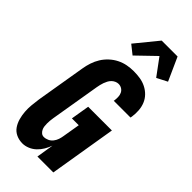

<svg xmlns="http://www.w3.org/2000/svg" viewBox="-305 -1042 1110 1110"><g transform="rotate(45 250.0 -487.0)"><path d="M143 8Q115 8 91.5 -3Q68 -14 54 -34.5Q40 -55 33 -80Q26 -105 24 -131.5Q22 -158 24.5 -185Q27 -212 31 -240L82 -545Q86 -570 94.5 -596Q103 -622 117.5 -645.5Q132 -669 153 -688.5Q174 -708 199 -720.5Q224 -733 250.5 -738Q277 -743 303 -743Q330 -743 355.5 -739Q381 -735 404 -723.5Q427 -712 444.5 -694Q462 -676 471.5 -653Q481 -630 483 -603.5Q485 -577 481 -550L479 -540H342L343 -544Q345 -559 344.5 -574Q344 -589 338 -601.5Q332 -614 320 -621.5Q308 -629 293 -629Q282 -629 271 -624Q260 -619 251.5 -610.5Q243 -602 237.5 -591.5Q232 -581 228 -570Q224 -559 221.5 -548Q219 -537 217 -526L166 -221Q164 -209 163 -197.5Q162 -186 162 -174Q162 -162 163.5 -151Q165 -140 170 -130Q175 -120 183.5 -113Q192 -106 204 -106Q219 -106 234 -113Q249 -120 259 -133Q269 -146 274 -161Q279 -176 281 -190L299 -297H243L262 -411H456L388 0H258L275 -106Q267 -84 255 -63.5Q243 -43 225.5 -26.5Q208 -10 186 -1Q164 8 143 8ZM234 -802 180 -845 292 -982H422L486 -840L422 -807L346 -910Z"/></g></svg>

Font: Iosevka Term Curly Heavy
Style: Italic
Weight: 900
Italic angle: -9°
Designer: Belleve Invis
Foundry: Belleve Invis
Version: Version 32.3.0